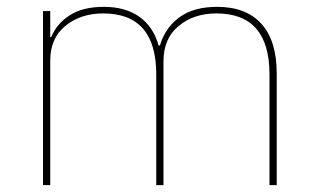

<svg xmlns="http://www.w3.org/2000/svg" viewBox="-20 -538 919 558"><path d="M105 0V-505.9H126V-430.2H128.9Q144 -468.3 182.1 -493.2Q220.2 -518.1 282.2 -518.1Q344.2 -518.1 385 -489.3Q425.8 -460.4 440.9 -405.8H444.8Q460 -457.5 501.5 -487.8Q543 -518.1 610.8 -518.1Q695.3 -518.1 739.7 -468.8Q784.2 -419.4 784.2 -325.2V0H763.2V-321.8Q763.2 -499 608.9 -499Q543.5 -499 499.3 -462.6Q455.1 -426.3 455.1 -359.9V0H434.1V-321.8Q434.1 -499 279.8 -499Q214.8 -499 170.4 -463.1Q126 -427.2 126 -361.8V0Z"/></svg>

Font: Anuphan Thin
Style: Regular
Weight: 250
Designer: Mike Abbink, Paul van der Laan, Pieter van Rosmalen, Mint Tantisuwanna
Foundry: Bold Monday; Cadson Demak
Version: Version 3.002;hotconv 1.0.109;makeotfexe 2.5.65596